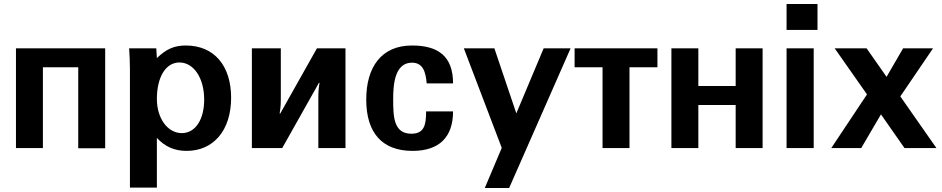

<svg xmlns="http://www.w3.org/2000/svg" viewBox="-20 -742 4722 962"><path d="M195 0V-405H372V1H507V-500H60V0Z M766 -246C766 -355 810 -429 879 -429C950 -429 1003 -352 1003 -243C1003 -143 959 -75 891 -75C820 -75 766 -149 766 -246ZM766 -51C807 -7 854 14 915 14C1049 14 1138 -88 1138 -252C1138 -413 1053 -514 911 -514C855 -514 815 -498 766 -451C765 -469 764 -484 763 -500H627C629 -462 631 -438 631 -399V198H766Z M1242 0H1394L1578 -327H1581C1575 -293 1575 -274 1575 -240V0H1711V-500H1568L1384 -173H1381C1387 -207 1387 -226 1387 -260V-500H1242Z M1815 -243C1815 -75 1896 14 2047 14C2181 14 2250 -55 2250 -184H2115C2115 -115 2105 -72 2041 -72C1951 -72 1950 -160 1950 -248C1950 -321 1959 -428 2044 -428C2101 -428 2113 -379 2118 -324H2250C2250 -461 2175 -514 2044 -514C1891 -514 1815 -406 1815 -243Z M2457 -500H2304L2494 -1L2409 200H2531L2839 -500H2704L2567 -174Z M2999 0H3134V-405H3274V-500H2859V-405H2999Z M3344 0H3479V-216H3666V0H3801V-500H3666V-311H3479V-500H3344Z M4057 0V-500H3921V0ZM3921 -592H4076V-722H3921Z M4655 -500H4505L4422 -357L4322 -500H4162L4324 -269L4145 0H4295L4394 -169L4512 0H4672L4491 -259Z"/></svg>

Font: Perun
Style: Bold
Weight: 700
Foundry: Copyright (c) Stefan Peev, Context Ltd, 2016
Version: Version 1.089